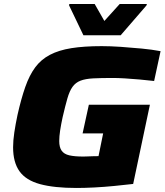

<svg xmlns="http://www.w3.org/2000/svg" viewBox="-20 -925 817 953"><path d="M360 8Q249 8 179 -11Q109 -30 77 -74.5Q45 -119 45 -194Q45 -227 51 -267.5Q57 -308 67 -355Q85 -435 105.5 -493.5Q126 -552 155 -591Q184 -630 228 -653Q272 -676 334.5 -686Q397 -696 485 -696Q528 -696 579.5 -692.5Q631 -689 683 -684Q735 -679 777 -671L745 -523Q711 -527 672 -530.5Q633 -534 598.5 -536Q564 -538 541 -538Q482 -538 443 -536Q404 -534 379.5 -524.5Q355 -515 340 -494Q325 -473 314.5 -436.5Q304 -400 291 -344Q283 -307 278.5 -277.5Q274 -248 274 -225Q274 -194 286 -177Q298 -160 324 -154Q350 -148 393 -148Q400 -148 412.5 -148.5Q425 -149 440 -149.5Q455 -150 469 -150L492 -263H390L421 -405H724L641 -12Q598 -7 547.5 -2Q497 3 448 5.5Q399 8 360 8ZM394 -750 323 -898 324 -905H450L498 -821L574 -905H709L707 -898L579 -750Z"/></svg>

Font: Saira Expanded ExtraBold
Style: Italic
Weight: 800
Width: 7
Italic angle: -12°
Designer: Hector Gatti with collaboration of the Omnibus-Type team
Foundry: Omnibus-Type
Version: Version 1.101